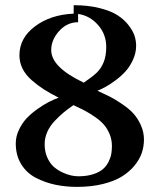

<svg xmlns="http://www.w3.org/2000/svg" viewBox="-20 -711 618 743"><path d="M391.1 -529.8Q391.1 -578.1 359.4 -614.3Q327.6 -650.4 282.2 -657.2V-625Q239.7 -625 209 -591.1Q178.2 -557.1 178.2 -517.1Q178.2 -450.7 304.2 -391.1Q337.9 -414.1 354.5 -429.9Q371.1 -445.8 381.1 -470.2Q391.1 -494.6 391.1 -529.8ZM152.8 -152.8Q152.8 -124.5 162.8 -101.8Q172.9 -79.1 187.7 -65.9Q202.6 -52.7 221.4 -43.9Q240.2 -35.2 255.4 -32Q270.5 -28.8 283.2 -28.8Q315.4 -28.8 339.8 -36.6Q364.3 -44.4 377.9 -56.2Q391.6 -67.9 399.9 -84.5Q408.2 -101.1 410.6 -115.2Q413.1 -129.4 413.1 -146Q413.1 -170.4 404.3 -191.7Q395.5 -212.9 382.6 -228Q369.6 -243.2 348.1 -258.1Q326.7 -272.9 308.6 -282.5Q290.5 -292 264.2 -304.2Q241.7 -288.6 225.8 -275.4Q210 -262.2 191.4 -242.7Q172.9 -223.1 162.8 -200.2Q152.8 -177.2 152.8 -152.8ZM55.2 -497.1Q55.2 -564 115.5 -609.1Q175.8 -654.3 265.1 -658.2V-690.9Q321.3 -690.9 365.5 -679.7Q409.7 -668.5 435.5 -651.6Q461.4 -634.8 478.3 -612.5Q495.1 -590.3 501 -571.3Q506.8 -552.2 506.8 -534.2Q506.8 -505.9 494.6 -479.5Q482.4 -453.1 465.6 -434.6Q448.7 -416 426.5 -399.7Q404.3 -383.3 387.9 -374.5Q371.6 -365.7 356.9 -359.9Q384.8 -347.2 404.8 -337.2Q424.8 -327.1 451.9 -308.8Q479 -290.5 495.8 -272.2Q512.7 -253.9 524.9 -227.1Q537.1 -200.2 537.1 -170.9Q537.1 -144.5 528.6 -119.1Q520 -93.8 500.2 -69.8Q480.5 -45.9 451.4 -27.8Q422.4 -9.8 377.7 1.2Q333 12.2 277.8 12.2Q233.9 12.2 194.3 3.9Q154.8 -4.4 119.1 -22.7Q83.5 -41 62.3 -75.2Q41 -109.4 41 -155.8Q41 -183.1 53.5 -209.2Q65.9 -235.4 84.2 -254.4Q102.5 -273.4 126.2 -290Q149.9 -306.6 169.7 -316.7Q189.5 -326.7 207 -333Q173.3 -350.1 149.7 -365.2Q126 -380.4 102.5 -400.9Q79.1 -421.4 67.1 -445.6Q55.2 -469.7 55.2 -497.1Z"/></svg>

Font: Linux Libertine G
Style: Semibold
Weight: 600
Designer: Philipp H. Poll
Foundry: Philipp H. Poll
Version: Version 5.1.1